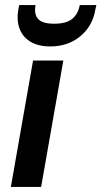

<svg xmlns="http://www.w3.org/2000/svg" viewBox="-20 -741 402 761"><path d="M23 0 111 -501H231L143 0ZM179 -557Q132 -557 101 -575.5Q70 -594 57.5 -627.5Q45 -661 53 -705L56 -721H121Q114 -686 130.5 -666.5Q147 -647 195 -647Q243 -647 266.5 -666.5Q290 -686 296 -721H362L358 -704Q351 -660 326.5 -627Q302 -594 264.5 -575.5Q227 -557 179 -557Z"/></svg>

Font: DM Sans 18pt SemiBold
Style: Italic
Weight: 600
Italic angle: -10°
Designer: Colophon Foundry, Jonny Pinhorn
Foundry: Colophon Foundry
Version: Version 4.004;gftools[0.9.30]